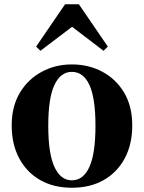

<svg xmlns="http://www.w3.org/2000/svg" viewBox="-20 -866 677 903"><path d="M318 17Q232 17 168.5 -19.5Q105 -56 70 -122Q35 -188 35 -276Q35 -365 73 -429Q111 -493 175.5 -528Q240 -563 318 -563Q397 -563 461.5 -528.5Q526 -494 564 -430Q602 -366 602 -276Q602 -187 566.5 -121Q531 -55 467.5 -19Q404 17 318 17ZM318 -18Q372 -18 400.5 -81Q429 -144 429 -274Q429 -405 400.5 -466.5Q372 -528 318 -528Q265 -528 236 -466.5Q207 -405 207 -274Q207 -144 236 -81Q265 -18 318 -18ZM467 -627 319 -740 170 -627 150 -647 286 -846H351L487 -647Z"/></svg>

Font: Early Summer Mincho Heavy
Style: Regular
Weight: 900
Designer: GuiWonder
Version: Version 1.002